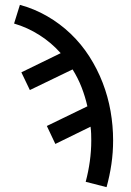

<svg xmlns="http://www.w3.org/2000/svg" viewBox="-20 -548 540 791"><path d="M419 223 333 201Q344 160 350 117Q356 74 356 31Q356 17 355.5 3Q355 -11 353 -26L208 45L173 -29L340 -110Q331 -150 316 -188.5Q301 -227 279 -262L103 -177L68 -250L230 -329Q192 -372 142.5 -403.5Q93 -435 38 -451L62 -528Q121 -512 174 -481.5Q227 -451 271 -409Q315 -367 348 -315.5Q381 -264 403 -207Q425 -150 435.5 -90Q446 -30 446 31Q446 80 439 128Q432 176 419 223Z"/></svg>

Font: Iosevka Term Medium
Style: Regular
Weight: 500
Monospace: yes
Designer: Belleve Invis
Foundry: Belleve Invis
Version: Version 26.3.1